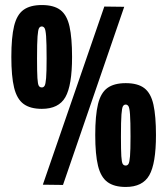

<svg xmlns="http://www.w3.org/2000/svg" viewBox="-20 -732 663 762"><path d="M25 -506Q25 -584 36 -629Q47 -674 73.5 -693Q100 -712 146 -712Q194 -712 220 -692Q246 -672 256 -626.5Q266 -581 266 -506Q266 -393 239.5 -346.5Q213 -300 146 -300Q100 -300 73.5 -319.5Q47 -339 36 -384Q25 -429 25 -506ZM127 -500Q127 -446 128.5 -422Q130 -398 134 -391.5Q138 -385 146 -385Q153 -385 157 -391.5Q161 -398 163 -422Q165 -446 165 -500Q165 -561 163 -588Q161 -615 156.5 -621Q152 -627 146 -627Q139 -627 135 -620.5Q131 -614 129 -587.5Q127 -561 127 -500ZM230 2 150 1 394 -706 473 -705ZM358 -196Q358 -274 369 -319Q380 -364 406.5 -383Q433 -402 479 -402Q527 -402 553 -382Q579 -362 589 -316.5Q599 -271 599 -196Q599 -83 572.5 -36.5Q546 10 479 10Q433 10 406.5 -9.5Q380 -29 369 -74Q358 -119 358 -196ZM460 -190Q460 -136 461.5 -112Q463 -88 467 -81.5Q471 -75 479 -75Q486 -75 490 -81.5Q494 -88 496 -112Q498 -136 498 -190Q498 -251 496 -278Q494 -305 489.5 -311Q485 -317 479 -317Q472 -317 468 -310.5Q464 -304 462 -277.5Q460 -251 460 -190Z"/></svg>

Font: Georama ExtraCondensed ExtraBold
Style: Regular
Weight: 800
Width: 2
Designer: Jean-Baptiste Levee
Foundry: Production Type
Version: Version 1.000